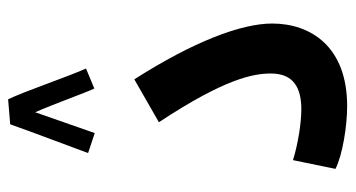

<svg xmlns="http://www.w3.org/2000/svg" viewBox="-216 -632 854 461"><g transform="rotate(-90 210.5 -402.0)"><path d="M202 -809 142 -804C129 -766 82 -642 73 -617L121 -601C126 -615 152 -690 171 -744C191 -699 218 -622 228 -602L276 -622C258 -661 220 -773 202 -809ZM35 -23C69 -6 137 5 186 5C329 5 384 -83 384 -175C384 -250 340 -365 250 -506L147 -447C252 -288 264 -220 264 -178C264 -124 230 -105 178 -105C145 -105 95 -113 56 -125Z"/></g></svg>

Font: Noto Sans Arabic UI XCn SmBd
Style: Regular
Weight: 600
Width: 2
Designer: Monotype Design Team, Nadine Chahine and Nizar Qandah
Foundry: Monotype Imaging Inc.
Version: Version 2.010